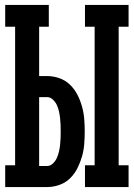

<svg xmlns="http://www.w3.org/2000/svg" viewBox="-20 -755 540 775"><path d="M323 0V-88H362V-647H323V-735H499V-647H459V-88H499V0ZM1 0V-88H41V-647H1V-735H177V-647H138V-448H170Q195 -448 219.5 -439.5Q244 -431 262.5 -413Q281 -395 292.5 -372.5Q304 -350 311 -325Q318 -300 320 -275Q322 -250 322 -224Q322 -199 320 -173.5Q318 -148 311 -123.5Q304 -99 292.5 -76Q281 -53 262.5 -35Q244 -17 219.5 -8.5Q195 0 170 0ZM170 -85Q183 -85 193.5 -95Q204 -105 209.5 -117.5Q215 -130 218 -143Q221 -156 222.5 -169.5Q224 -183 224.5 -196.5Q225 -210 225 -224Q225 -238 224.5 -251.5Q224 -265 222.5 -278.5Q221 -292 218 -305.5Q215 -319 209.5 -331Q204 -343 193.5 -353Q183 -363 170 -363H138V-85Z"/></svg>

Font: Iosevka Slab Semibold
Style: Regular
Weight: 600
Monospace: yes
Designer: Belleve Invis
Foundry: Belleve Invis
Version: Version 11.1.1; ttfautohint (v1.8.3)